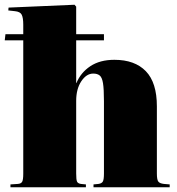

<svg xmlns="http://www.w3.org/2000/svg" viewBox="-20 -789 745 809"><path d="M24 0V-12L55 -14Q69 -15 73.5 -23.5Q78 -32 78 -57V-619H0L3 -645H78V-685Q78 -714 71.5 -727Q65 -740 42 -742L15 -745L16 -757L294 -769L301 -761V-645H418V-619H301V-439H302Q320 -483 360.5 -510Q401 -537 462 -537Q548 -537 594.5 -489Q641 -441 641 -341V-58Q641 -32 647 -24Q653 -16 671 -14L695 -12V0H374V-12L395 -14Q409 -16 413.5 -24.5Q418 -33 418 -58V-363Q418 -414 414 -438.5Q410 -463 400 -471Q390 -479 373 -479Q344 -479 322.5 -446.5Q301 -414 301 -364V-58Q301 -32 304.5 -24Q308 -16 321 -14L342 -12V0Z"/></svg>

Font: Display Black
Style: Regular
Weight: 900
Designer: Latin by Veronika Burian and Jose Scaglione. Greek by Irene Vlachou. Cyrillic by Vera Evstafieva.
Foundry: TypeTogether
Version: Version 3.002